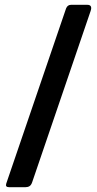

<svg xmlns="http://www.w3.org/2000/svg" viewBox="-20 -762 405 799"><path d="M18 17Q1 17 6 2L255 -727Q261 -742 276 -742H343Q366 -742 357 -716L114 -4Q110 8 103 12.5Q96 17 86 17H18Z"/></svg>

Font: Libre Franklin
Style: Bold
Weight: 700
Designer: Pablo Impallari, Rodrigo Fuenzalida, Nhung Nguyen
Foundry: Impallari Type
Version: Version 3.000